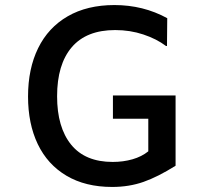

<svg xmlns="http://www.w3.org/2000/svg" viewBox="-20 -728 820 760"><path d="M433 -708Q547 -708 642 -656L641 -546H637Q600 -574 547.5 -591.5Q495 -609 436 -609Q322 -609 264 -541Q206 -473 206 -347Q206 -224 261.5 -155.5Q317 -87 426 -87Q468 -87 504.5 -97.5Q541 -108 567 -129V-258H427V-350H675V-72Q605 -28 548 -8Q491 12 424 12Q318 12 243 -32.5Q168 -77 129.5 -157.5Q91 -238 91 -346Q91 -456 131 -537.5Q171 -619 248 -663.5Q325 -708 433 -708Z"/></svg>

Font: Amiko SemiBold
Style: Regular
Weight: 600
Designer: Pablo Impallari, Rodrigo Fuenzalida, Andres Torresi
Foundry: Impallari Type
Version: Version 1.001; ttfautohint (v1.3)